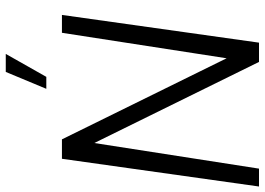

<svg xmlns="http://www.w3.org/2000/svg" viewBox="-159 -791 940 682"><g transform="rotate(-90 311.0 -450.0)"><path d="M-10.5 0 88 -700H157L445 -115L535.5 -700H599L500.5 0H432L144 -585L53 0ZM336.5 -755.5 396.5 -899.5H460.5L379 -755.5Z"/></g></svg>

Font: Urbanist Light
Style: Italic
Weight: 300
Italic angle: -8°
Designer: Corey Hu
Foundry: Corey Hu
Version: Version 1.330; ttfautohint (v1.8.4.7-5d5b)